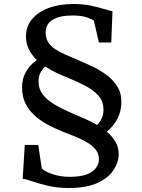

<svg xmlns="http://www.w3.org/2000/svg" viewBox="-20 -842 713 961"><path d="M171.5 -116.5 189 1Q204 16.5 243 29.8Q282 43 328.5 43Q404.5 43 439.8 17.8Q475 -7.5 475 -45Q475 -72 460.2 -91.5Q445.5 -111 420 -126.8Q394.5 -142.5 361.8 -156.2Q329 -170 293 -183.5Q253.5 -199.5 217.2 -219Q181 -238.5 152.5 -264.5Q124 -290.5 107.2 -324.8Q90.5 -359 90.5 -405Q90.5 -448.5 109.8 -482.5Q129 -516.5 164 -541.5Q140 -565 125 -594Q110 -623 110 -660Q110 -708.5 139.5 -745Q169 -781.5 222.8 -801.8Q276.5 -822 348.5 -822Q395 -822 433.5 -814Q472 -806 500 -797.2Q528 -788.5 543 -786L537 -629.5H475L450 -738Q444 -745 415.2 -754.8Q386.5 -764.5 343.5 -764.5Q278.5 -764.5 243.5 -743Q208.5 -721.5 208.5 -680.5Q208.5 -651.5 221 -631.2Q233.5 -611 255.8 -596.2Q278 -581.5 307.2 -568.8Q336.5 -556 369.5 -542Q400 -529 437.2 -511.8Q474.5 -494.5 508.8 -470.2Q543 -446 565.2 -412.2Q587.5 -378.5 587.5 -332Q587.5 -285.5 567.8 -248Q548 -210.5 515 -182.5Q540.5 -161 557.2 -133.5Q574 -106 574 -71.5Q574 -30 548.2 9.2Q522.5 48.5 467.5 73.8Q412.5 99 324.5 99Q267 99 220.8 88Q174.5 77 141.8 65.8Q109 54.5 93.5 53L104 -116.5ZM350 -271Q363 -265.5 377.2 -259.5Q391.5 -253.5 406.5 -246.8Q421.5 -240 436.5 -232.5Q451.5 -225 466 -216.5Q481.5 -232.5 489.8 -251.2Q498 -270 498 -293.5Q498 -332 475.8 -359.5Q453.5 -387 413.8 -408.8Q374 -430.5 322 -452Q309 -457.5 294.8 -463.2Q280.5 -469 265.5 -476Q250.5 -483 235.8 -491.2Q221 -499.5 206.5 -509Q190 -493.5 181.5 -476.2Q173 -459 173 -435.5Q173 -395.5 195.8 -367Q218.5 -338.5 258.5 -315.8Q298.5 -293 350 -271Z"/></svg>

Font: Merriweather 20pt Medium
Style: Regular
Weight: 500
Version: Version 2.100